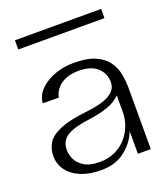

<svg xmlns="http://www.w3.org/2000/svg" viewBox="-127 -757 752 861"><g transform="rotate(-20 249.0 -327.0)"><path d="M210.2 12.8Q153.1 12.8 112.5 -4.3Q71.8 -21.4 49.9 -51.4Q28 -81.3 28 -119.9Q28 -156.3 46.1 -183.4Q64.2 -210.6 109.2 -229Q154.1 -247.4 232.6 -256Q274 -260.6 308.3 -269.9Q342.6 -279.3 363.3 -297.6Q383.9 -315.8 383.9 -344.1Q383.9 -385.8 353.9 -413.3Q323.9 -440.8 264.1 -440.8Q228.5 -440.8 203.3 -430.3Q178 -419.8 163.4 -403.1Q148.8 -386.4 143.2 -368.5Q142.4 -365.4 141.6 -362.6Q140.8 -359.8 141.1 -357.9L64.4 -358.9Q64.8 -363.7 65.7 -368.2Q66.6 -372.8 67.4 -377.4Q75.3 -406 101.9 -429.6Q128.6 -453.1 168.5 -467.4Q208.5 -481.6 254.9 -481.6Q321.8 -481.6 360.7 -463.6Q399.6 -445.6 419 -416.6Q438.4 -387.7 444 -354.5Q449.6 -321.4 449.6 -290.4V0H387.9V-107.7Q368.1 -57 322.7 -22.1Q277.3 12.8 210.2 12.8ZM216.5 -23.9Q256.6 -23.9 288.5 -38.7Q320.5 -53.4 342.7 -78.7Q365 -103.9 376.8 -135.3Q388.5 -166.6 388.5 -200.9V-278.6Q366.5 -255.2 328.5 -241.2Q290.5 -227.3 232.5 -219.5Q161.2 -210.5 127.6 -189.2Q94.1 -168 94.1 -125.5Q94.1 -103.1 104.8 -79.9Q115.5 -56.7 142.1 -40.3Q168.7 -23.9 216.5 -23.9ZM43.9 -623.2V-667H455.3V-623.2Z"/></g></svg>

Font: Panamera Thin
Style: Regular
Weight: 100
Designer: Bastien Sozeau
Foundry: NBR — Bastien Sozeau
Version: Version 3.003;gftools[0.9.33]